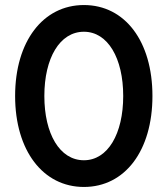

<svg xmlns="http://www.w3.org/2000/svg" viewBox="-20 -731 665 762"><path d="M40 -350C40 -133 151 11 313 11C476 11 585 -133 585 -350C585 -567 476 -711 313 -711C151 -711 40 -567 40 -350ZM156 -350C156 -500 217 -605 313 -605C408 -605 469 -500 469 -350C469 -200 408 -95 313 -95C217 -95 156 -200 156 -350Z"/></svg>

Font: Jost Medium
Style: Regular
Weight: 500
Version: Version 3.710